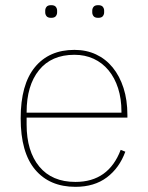

<svg xmlns="http://www.w3.org/2000/svg" viewBox="-20 -711 573 743"><path d="M272 12Q172 12 116 -54.5Q60 -121 60 -253Q60 -384 115 -451Q170 -518 268 -518Q314 -518 351.5 -500.5Q389 -483 416 -450Q443 -417 458 -370.5Q473 -324 473 -266V-256H83V-229Q83 -126 132 -66.5Q181 -7 272 -7Q400 -7 447 -131L465 -124Q442 -61 393.5 -24.5Q345 12 272 12ZM268 -499Q179 -499 131 -439.5Q83 -380 83 -277V-275H450V-279Q450 -329 437 -369.5Q424 -410 400 -439Q376 -468 342.5 -483.5Q309 -499 268 -499ZM178 -642Q165 -642 160 -648.5Q155 -655 155 -663V-670Q155 -678 160 -684.5Q165 -691 178 -691Q191 -691 196 -684.5Q201 -678 201 -670V-663Q201 -655 196 -648.5Q191 -642 178 -642ZM360 -642Q347 -642 342 -648.5Q337 -655 337 -663V-670Q337 -678 342 -684.5Q347 -691 360 -691Q373 -691 378 -684.5Q383 -678 383 -670V-663Q383 -655 378 -648.5Q373 -642 360 -642Z"/></svg>

Font: IBM Plex Sans Devanagari Thin
Style: Regular
Weight: 100
Designer: Mike Abbink, Paul van der Laan, Pieter van Rosmalen, Erin McLaughlin
Foundry: Bold Monday
Version: Version 1.1